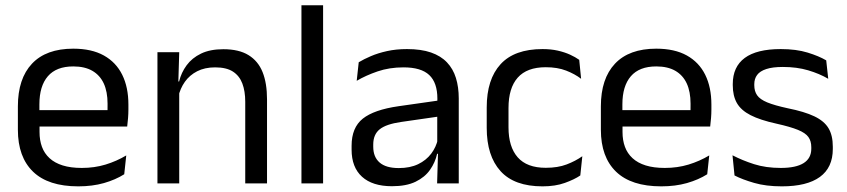

<svg xmlns="http://www.w3.org/2000/svg" viewBox="-20 -682 3150 714"><path d="M271 11Q159.5 11 103 -43.5Q46.5 -98 46.5 -199.5V-286.5Q46.5 -389.5 99 -445.2Q151.5 -501 252.5 -501Q320.5 -501 366 -475.8Q411.5 -450.5 434.5 -404Q457.5 -357.5 457.5 -293V-275Q457.5 -259 456.2 -243Q455 -227 453 -211.5H378.5Q379.5 -235.5 379.8 -257Q380 -278.5 380 -296.5Q380 -341 365.8 -371.8Q351.5 -402.5 323.2 -418.8Q295 -435 252.5 -435Q189.5 -435 158 -398.5Q126.5 -362 126.5 -294V-247.5L127 -237.5V-191Q127 -160.5 136 -136Q145 -111.5 164.2 -93.8Q183.5 -76 213.2 -66.8Q243 -57.5 284 -57.5Q331.5 -57.5 372.5 -70Q413.5 -82.5 449.5 -104L442 -34Q409.5 -13.5 366.5 -1.2Q323.5 11 271 11ZM89 -211.5V-272.5H436V-211.5Z M892 0V-303.5Q892 -343 881.2 -371.5Q870.5 -400 846.2 -415.8Q822 -431.5 780 -431.5Q741.5 -431.5 713.2 -417Q685 -402.5 667.5 -377.8Q650 -353 643 -321.5L628.5 -379H646Q654 -412 674 -439.2Q694 -466.5 727.8 -482.8Q761.5 -499 810.5 -499Q868.5 -499 904.2 -477Q940 -455 956.5 -413.8Q973 -372.5 973 -312.5V0ZM565.5 0V-488H646.5L643 -371L646.5 -366.5V0Z M1101 0V-662.5H1181.5V0Z M1605.5 0 1609 -118.5 1606 -131V-286.5L1606.5 -315Q1606.5 -374.5 1576.2 -403Q1546 -431.5 1480.5 -431.5Q1428 -431.5 1384.2 -416.5Q1340.5 -401.5 1306.5 -381.5L1314 -450.5Q1333 -462 1359.2 -473.2Q1385.5 -484.5 1419.2 -492Q1453 -499.5 1493.5 -499.5Q1546 -499.5 1582.8 -486.8Q1619.5 -474 1642.2 -450Q1665 -426 1675.5 -392Q1686 -358 1686 -316V0ZM1437.5 10.5Q1365 10.5 1326.2 -24.8Q1287.5 -60 1287.5 -125.5V-140Q1287.5 -207.5 1329.2 -240.8Q1371 -274 1462 -287L1616.5 -309L1621 -250L1472 -228.5Q1416 -220.5 1392 -201.2Q1368 -182 1368 -144.5V-136.5Q1368 -98 1391.8 -77.5Q1415.5 -57 1463 -57Q1505 -57 1535 -71.5Q1565 -86 1583.5 -110.5Q1602 -135 1608.5 -165L1621 -110H1605.5Q1598.5 -78 1579.2 -50.5Q1560 -23 1525.5 -6.2Q1491 10.5 1437.5 10.5Z M1997.5 11Q1892.5 11 1841.2 -45.8Q1790 -102.5 1790 -206.5V-282.5Q1790 -387 1841.5 -443.2Q1893 -499.5 1997.5 -499.5Q2028.5 -499.5 2054 -493.8Q2079.5 -488 2099.8 -478.8Q2120 -469.5 2134 -459.5L2141 -389Q2117.5 -407 2085.2 -419.5Q2053 -432 2009.5 -432Q1939.5 -432 1905.2 -393.2Q1871 -354.5 1871 -280.5V-208.5Q1871 -136 1905.2 -97Q1939.5 -58 2009.5 -58Q2054.5 -58 2087.2 -70.5Q2120 -83 2145.5 -101L2138 -29.5Q2116 -14.5 2080.5 -1.8Q2045 11 1997.5 11Z M2439 11Q2327.5 11 2271 -43.5Q2214.5 -98 2214.5 -199.5V-286.5Q2214.5 -389.5 2267 -445.2Q2319.5 -501 2420.5 -501Q2488.5 -501 2534 -475.8Q2579.5 -450.5 2602.5 -404Q2625.5 -357.5 2625.5 -293V-275Q2625.5 -259 2624.2 -243Q2623 -227 2621 -211.5H2546.5Q2547.5 -235.5 2547.8 -257Q2548 -278.5 2548 -296.5Q2548 -341 2533.8 -371.8Q2519.5 -402.5 2491.2 -418.8Q2463 -435 2420.5 -435Q2357.5 -435 2326 -398.5Q2294.5 -362 2294.5 -294V-247.5L2295 -237.5V-191Q2295 -160.5 2304 -136Q2313 -111.5 2332.2 -93.8Q2351.5 -76 2381.2 -66.8Q2411 -57.5 2452 -57.5Q2499.5 -57.5 2540.5 -70Q2581.5 -82.5 2617.5 -104L2610 -34Q2577.5 -13.5 2534.5 -1.2Q2491.5 11 2439 11ZM2257 -211.5V-272.5H2604V-211.5Z M2887.5 11Q2828.5 11 2784.5 -1.8Q2740.5 -14.5 2711.5 -29.5L2704 -104.5Q2740.5 -85.5 2784.2 -71.5Q2828 -57.5 2883.5 -57.5Q2940 -57.5 2968.5 -75.5Q2997 -93.5 2997 -129V-134.5Q2997 -157.5 2986.2 -172.5Q2975.5 -187.5 2947.5 -199Q2919.5 -210.5 2868 -222Q2806.5 -235.5 2771 -253.8Q2735.5 -272 2720.2 -299Q2705 -326 2705 -365V-369.5Q2705 -433.5 2749.5 -466.5Q2794 -499.5 2883.5 -499.5Q2941 -499.5 2983.2 -486.5Q3025.5 -473.5 3052.5 -457.5L3060 -389Q3027.5 -408 2985.5 -420.5Q2943.5 -433 2891 -433Q2853 -433 2829.5 -425.2Q2806 -417.5 2795.5 -403.2Q2785 -389 2785 -369V-365Q2785 -343 2795.5 -327.8Q2806 -312.5 2833.2 -301.2Q2860.5 -290 2909 -279.5Q2971.5 -267 3008.2 -249.5Q3045 -232 3061 -205.2Q3077 -178.5 3077 -136.5V-128Q3077 -59 3029 -24Q2981 11 2887.5 11Z"/></svg>

Font: Anek Latin Medium
Style: Regular
Weight: 400
Version: Version 1.003